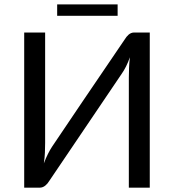

<svg xmlns="http://www.w3.org/2000/svg" viewBox="-20 -867 804 887"><path d="M671.9 -716.8Q671.9 -537.1 671.9 0Q647.5 0 575.2 0Q575.2 -127 575.2 -508.8Q575.2 -530.3 576.2 -553.7Q577.1 -577.1 580.1 -602.5Q572.3 -580.1 562.5 -560.5Q552.7 -541 543 -527.3Q430.7 -361.3 207 -30.3Q200.2 -18.6 189.5 -9.8Q177.7 0 163.1 0Q139.6 0 91.8 0Q91.8 -67.4 91.8 -268.6Q91.8 -380.9 91.8 -716.8Q116.2 -716.8 188.5 -716.8Q188.5 -588.9 188.5 -207Q188.5 -185.5 187.5 -162.1Q186.5 -138.7 182.6 -112.3Q191.4 -135.7 201.2 -155.3Q210.9 -174.8 220.7 -189.5Q332 -355.5 556.6 -685.5Q563.5 -697.3 574.2 -707Q585.9 -716.8 599.6 -716.8Q624 -716.8 671.9 -716.8ZM244.1 -846.7Q314.5 -846.7 523.4 -846.7Q523.4 -833 523.4 -793.9Q454.1 -793.9 244.1 -793.9Q244.1 -806.6 244.1 -846.7Z"/></svg>

Font: Lato
Style: Regular
Weight: 400
Designer: Lukasz Dziedzic with Adam Twardoch and Botio Nikoltchev
Version: Version 2.015; 2015-08-06; http://www.latofonts.com/